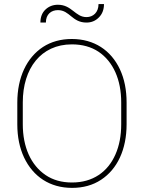

<svg xmlns="http://www.w3.org/2000/svg" viewBox="-20 -912 706 942"><path d="M601.1 -408.7C601.1 -470.7 590.3 -524.9 568.4 -571.8C524.4 -665.5 441.9 -720.7 332.5 -720.7C278.3 -720.7 231 -707.5 190.9 -681.6C110.8 -628.9 64.9 -532.2 64.9 -408.7V-302.2C64.9 -240.2 76.2 -186 98.1 -139.2C142.6 -45.4 224.6 9.8 333.5 9.8C388.2 9.8 435.5 -3.4 475.6 -29.8C555.7 -82 601.1 -178.7 601.1 -302.2ZM574.7 -302.2C574.7 -246.6 565.4 -197.3 546.4 -154.3C508.8 -68.4 435.5 -16.6 333.5 -16.6C282.7 -16.6 239.3 -28.8 203.6 -53.2C131.3 -102.1 91.8 -190.9 91.8 -302.2V-409.7C91.8 -576.2 180.7 -694.3 332.5 -694.3C383.8 -694.3 427.2 -682.1 463.4 -658.2C535.6 -609.4 574.7 -521 574.7 -409.7ZM463.4 -892.1C463.4 -851.1 437 -828.1 404.3 -828.1C349.1 -828.1 332.5 -888.7 264.2 -888.7C240.2 -888.7 219.7 -880.9 203.1 -865.2C186.5 -849.6 178.2 -828.1 178.2 -801.3H205.1C205.1 -842.3 231.4 -862.3 264.2 -862.3C322.8 -862.3 333 -801.3 404.3 -801.3C428.2 -801.3 448.7 -809.6 465.3 -826.7C481.9 -843.3 490.2 -865.2 490.2 -892.1Z"/></svg>

Font: Vazirmatn Thin
Style: Regular
Weight: 100
Designer: Saber Rastikerdar
Foundry: Saber Rastikerdar
Version: Version 33.003